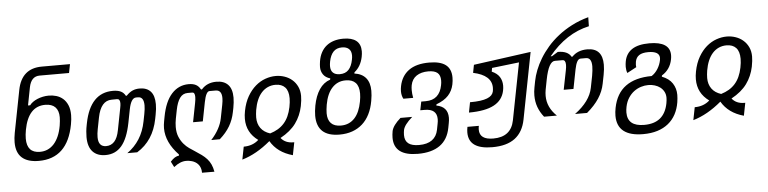

<svg xmlns="http://www.w3.org/2000/svg" viewBox="-52 -1042 6126 1532"><g transform="rotate(-5 3010.5 -276.0)"><path d="M224.1 0Q134.8 0 89.1 -40.8Q43.5 -81.5 43.5 -164.1Q43.5 -180.7 45.4 -199.5Q47.4 -218.3 51.3 -239.3L117.2 -578.1Q150.4 -747.6 312.5 -747.6H538.1L524.4 -677.7H289.1Q220.7 -677.7 203.6 -591.8L175.8 -448.2H192.9Q202.6 -461.9 219 -473.6Q235.4 -485.4 255.9 -493.9Q276.4 -502.4 299.8 -507.3Q323.2 -512.2 347.7 -512.2Q378.4 -512.2 408 -503.4Q437.5 -494.6 460.7 -474.4Q483.9 -454.1 497.8 -421.6Q511.7 -389.2 511.7 -342.3Q511.7 -309.6 503.9 -267.6Q479 -133.3 408.9 -66.7Q338.9 0 224.1 0ZM240.2 -71.3Q272.5 -71.3 300.5 -83.7Q328.6 -96.2 351.1 -120.8Q373.5 -145.5 389.4 -181.9Q405.3 -218.3 413.6 -266.1Q416.5 -283.7 418.2 -301.5Q419.9 -319.3 419.9 -333Q419.9 -385.7 392.8 -413.6Q365.7 -441.4 312.5 -441.4Q176.8 -441.4 142.1 -256.3Q134.8 -216.8 134.8 -186Q134.8 -71.3 238.8 -71.3Z M758.3 0Q691.9 0 655.3 -39.3Q618.7 -78.6 618.7 -156.7Q618.7 -177.2 621.1 -202.4Q623.5 -227.5 628.9 -253.4L631.8 -268.1Q655.3 -386.2 712.4 -445.8Q769.5 -505.4 860.4 -505.4Q898.4 -505.4 922.6 -494.1Q946.8 -482.9 960.4 -457H967.3Q992.7 -483.4 1017.6 -494.4Q1042.5 -505.4 1074.2 -505.4Q1131.8 -505.4 1162.4 -471.7Q1192.9 -438 1192.9 -369.6Q1192.9 -351.6 1190.7 -330.3Q1188.5 -309.1 1183.6 -285.2L1177.2 -252.4Q1144 -81.5 1011.2 0H932.1Q991.7 -42.5 1029.5 -102.1Q1067.4 -161.6 1083 -242.2L1094.2 -299.3Q1098.1 -319.8 1100.1 -336.7Q1102.1 -353.5 1102.1 -367.7Q1102.1 -436.5 1056.2 -436.5H1040Q1000 -436.5 982.4 -347.7L961.4 -240.2Q949.2 -178.2 930.9 -133.1Q912.6 -87.9 887.5 -58.3Q862.3 -28.8 830.1 -14.4Q797.9 0 758.3 0ZM769 -70.8Q808.6 -70.8 835 -99.4Q861.3 -127.9 873 -189.5L907.2 -365.7Q911.6 -386.7 911.6 -401.9Q911.6 -436.5 887.7 -436.5L845.2 -436H844.7Q757.3 -436 731.4 -303.2L713.4 -210.9Q706.5 -175.3 706.5 -147.5Q706.5 -70.8 769 -70.8Z M1512.2 207.5Q1512.2 184.6 1505.9 167.7Q1499.5 150.9 1489.3 139.2Q1479 127.4 1466.3 120.1Q1453.6 112.8 1440.7 108.9Q1427.7 105 1415.8 103.5Q1403.8 102.1 1395.5 102.1Q1370.1 102.1 1345.7 112.1Q1321.3 122.1 1294.9 143.1L1272 98.1Q1308.1 57.1 1339.4 56.6L1341.3 45.9Q1240.7 -58.6 1240.7 -172.4Q1240.7 -186 1242.2 -199.2Q1243.7 -212.4 1246.1 -225.6L1253.4 -264.6Q1275.9 -384.8 1331.3 -445.3Q1386.7 -505.9 1467.3 -505.9Q1502.9 -505.9 1525.4 -493.7Q1547.9 -481.4 1562 -455.1H1569.8Q1613.8 -505.9 1688.5 -505.9Q1750 -505.9 1782.5 -471.4Q1814.9 -437 1814.9 -368.2Q1814.9 -349.6 1812.5 -328.1Q1810.1 -306.6 1806.2 -286.1L1799.3 -252Q1787.6 -192.4 1758.1 -142.1Q1728.5 -91.8 1676.8 -46.4L1608.4 -45.9Q1682.6 -127.4 1699.2 -212.4L1720.2 -319.3Q1726.1 -349.1 1726.1 -372.1Q1726.1 -436.5 1677.2 -436.5H1628.4Q1600.1 -436.5 1583.5 -351.1L1554.2 -200.2H1476.1L1505.4 -351.1Q1511.2 -380.4 1511.2 -399.9Q1511.2 -436.5 1490.2 -436.5H1453.1Q1414.1 -436.5 1390.6 -403.8Q1367.2 -371.1 1355 -308.6L1341.8 -241.2Q1338.4 -223.6 1336.7 -206.8Q1335 -189.9 1335 -174.3Q1335 -127.9 1349.1 -94.5Q1363.3 -61 1383.8 -37.1Q1404.3 -13.2 1427 2.4Q1449.7 18.1 1466.8 28.8Q1498 48.8 1522.5 66.7Q1546.9 84.5 1564.7 104.5Q1582.5 124.5 1594 149.4Q1605.5 174.3 1611.3 208Z M1861.8 29.3Q1934.1 29.3 1981.9 -14.2Q1890.1 -80.1 1890.1 -190.9Q1890.1 -205.1 1891.6 -220.9Q1893.1 -236.8 1896.5 -253.4Q1909.7 -320.8 1937.7 -369.1Q1965.8 -417.5 2002.4 -449Q2039.1 -480.5 2081.3 -495.4Q2123.5 -510.3 2164.6 -510.3Q2201.7 -510.3 2235.8 -498.5Q2270 -486.8 2296.1 -464.1Q2322.3 -441.4 2337.6 -408.7Q2353 -376 2353 -334.5Q2353 -318.8 2350.8 -297.9Q2348.6 -276.9 2343.8 -253.4Q2328.1 -177.2 2284.9 -117.9Q2241.7 -58.6 2160.2 -14.2Q2194.8 29.3 2259.3 29.3H2266.6L2246.6 131.3Q2124.5 97.7 2069.3 2.9Q2013.2 50.3 1956.3 82.3Q1899.4 114.3 1841.8 131.3ZM2081.1 -57.6Q2116.7 -68.4 2144.8 -85.2Q2172.9 -102.1 2194.1 -126Q2215.3 -149.9 2229.7 -181.4Q2244.1 -212.9 2252.4 -253.4Q2260.3 -292.5 2260.3 -323.7Q2260.3 -382.8 2233.4 -411.6Q2206.5 -440.4 2156.7 -440.4Q2123 -440.4 2094.7 -427.5Q2066.4 -414.6 2044.7 -390.4Q2022.9 -366.2 2008.3 -331.5Q1993.7 -296.9 1986.3 -253.4Q1983.9 -238.3 1982.4 -222.2Q1981 -206.1 1981 -193.8Q1981 -143.6 2006.3 -108.4Q2031.7 -73.2 2081.1 -57.6Z M2632.8 0Q2542 0 2496.6 -41.7Q2451.2 -83.5 2451.2 -167Q2451.2 -185.5 2453.4 -205.1Q2455.6 -224.6 2459.5 -246.6Q2474.1 -324.2 2508.1 -375Q2542 -425.8 2595.2 -443.4L2597.2 -453.1Q2559.1 -464.4 2541.3 -490.5Q2523.4 -516.6 2523.4 -550.3Q2523.4 -558.6 2524.4 -571.3Q2525.4 -584 2527.3 -595.2Q2533.7 -635.7 2550.3 -666.5Q2566.9 -697.3 2592.5 -718Q2618.2 -738.8 2652.3 -749.3Q2686.5 -759.8 2728 -759.8Q2796.4 -759.8 2831.5 -731.7Q2866.7 -703.6 2866.7 -647.5Q2866.7 -637.7 2865.5 -626Q2864.3 -614.3 2861.8 -602.1Q2846.2 -526.4 2793.9 -484.9L2792 -475.1Q2852.5 -466.8 2883.8 -429Q2915 -391.1 2915 -326.7Q2915 -309.6 2913.1 -288.6Q2911.1 -267.6 2907.2 -246.1Q2897 -187 2874 -141.1Q2851.1 -95.2 2816.2 -64Q2781.2 -32.7 2735.4 -16.4Q2689.5 0 2632.8 0ZM2676.3 -480Q2721.7 -480 2747.1 -507.6Q2772.5 -535.2 2782.2 -586.4Q2784.2 -596.2 2785.2 -604.7Q2786.1 -613.3 2786.1 -621.1Q2786.1 -655.8 2766.4 -673.6Q2746.6 -691.4 2711.4 -691.4Q2667.5 -691.4 2642.3 -664.6Q2617.2 -637.7 2607.4 -586.9Q2603.5 -565.9 2603.5 -550.3Q2603.5 -515.1 2622.3 -497.6Q2641.1 -480 2676.3 -480ZM2649.4 -70.8Q2684.1 -70.8 2711.7 -83Q2739.3 -95.2 2760.3 -118.2Q2781.2 -141.1 2795.2 -173.8Q2809.1 -206.5 2816.9 -248Q2820.3 -266.6 2822 -282.5Q2823.7 -298.3 2823.7 -313Q2823.7 -426.8 2717.8 -426.8H2716.3Q2652.8 -426.8 2609.6 -380.6Q2566.4 -334.5 2550.8 -246.6Q2547.4 -228 2545.7 -209.7Q2543.9 -191.4 2543.9 -177.7Q2543.9 -126 2570.3 -98.4Q2596.7 -70.8 2649.4 -70.8Z M3242.2 207.5Q3050.8 207.5 3050.8 62.5Q3050.8 38.1 3056.2 8.3Q3066.4 -36.6 3127.9 -90.3H3221.7Q3187.5 -60.1 3169.7 -36.1Q3151.9 -12.2 3147.5 8.3Q3146 15.1 3144.8 26.9Q3143.6 38.6 3143.6 48.8Q3143.6 93.8 3171.4 116Q3199.2 138.2 3257.3 138.2Q3322.8 138.2 3361.1 110.4Q3399.4 82.5 3409.7 29.3L3418.9 -18.6Q3420.9 -28.3 3421.9 -37.1Q3422.9 -45.9 3422.9 -54.7Q3422.9 -137.2 3326.2 -137.2H3290.5L3304.2 -205.6H3340.3Q3396.5 -205.6 3429.4 -235.4Q3462.4 -265.1 3473.1 -322.3Q3475.1 -332.5 3476.1 -341.6Q3477.1 -350.6 3477.1 -359.9Q3477.1 -402.3 3453.6 -421.6Q3430.2 -440.9 3380.4 -440.9Q3323.7 -440.9 3286.6 -416.3Q3249.5 -391.6 3239.7 -342.3Q3237.8 -333 3237.1 -323.2Q3236.3 -313.5 3236.3 -303.2Q3236.3 -288.6 3237.8 -273.2Q3239.3 -257.8 3242.7 -240.7H3164.1Q3149.9 -266.6 3149.9 -301.3Q3149.9 -320.3 3154.3 -342.3Q3170.4 -423.3 3230.2 -466.8Q3290 -510.3 3393.6 -510.3Q3482.9 -510.3 3526.1 -477.1Q3569.3 -443.8 3569.3 -375.5Q3569.3 -362.8 3567.9 -348.6Q3566.4 -334.5 3563.5 -320.3Q3552.7 -269 3519.5 -232.9Q3486.3 -196.8 3423.3 -173.3L3421.4 -163.6Q3512.7 -147 3512.7 -58.6Q3512.7 -39.1 3508.3 -16.6L3501 22Q3483.4 114.7 3418.2 161.1Q3353 207.5 3242.2 207.5Z M3837.9 206.5Q3743.7 206.5 3696.3 173.3Q3648.9 140.1 3648.9 72.3Q3648.9 62 3650.1 50.8Q3651.4 39.6 3653.8 27.3H3745.1Q3741.7 43 3741.7 57.6Q3741.7 138.2 3851.6 138.2Q3993.7 138.2 4019.5 7.8L4108.4 -449.2L3890.6 -423.8L3885.3 -394.5Q3928.2 -376 3947.3 -345.5Q3966.3 -314.9 3966.3 -275.4Q3966.3 -255.9 3961.9 -234.9Q3946.3 -159.7 3876.5 -122.6Q3806.6 -85.4 3675.8 -85L3691.4 -166.5Q3739.3 -166.5 3773.2 -171.1Q3807.1 -175.8 3829.3 -184.6Q3851.6 -193.4 3863.8 -206.1Q3876 -218.8 3879.9 -234.9Q3881.3 -240.7 3882.3 -249.5Q3883.3 -258.3 3883.3 -266.6Q3883.3 -366.7 3736.3 -397.9L3748.5 -461.4L4208 -524.4L4104.5 8.8Q4085.4 106.9 4019.8 156.7Q3954.1 206.5 3837.9 206.5Z M4270 0Q4238.8 -39.1 4223.1 -82.3Q4207.5 -125.5 4207.5 -175.3Q4207.5 -190.4 4209 -206.5Q4210.4 -222.7 4213.9 -239.3L4223.6 -289.6Q4231.4 -330.6 4249 -375.7Q4266.6 -420.9 4294.2 -466.6Q4321.8 -512.2 4359.9 -556.2Q4397.9 -600.1 4447.3 -638.9Q4496.6 -677.7 4557.1 -709Q4617.7 -740.2 4690.4 -760.3L4689 -688Q4503.9 -647.5 4364.3 -475.6H4376L4423.8 -505.4Q4504.4 -505.4 4530.3 -457.5H4537.6Q4582.5 -505.4 4659.2 -505.4Q4781.2 -505.4 4781.2 -372.1Q4781.2 -336.9 4772.5 -291L4758.8 -221.7Q4747.1 -161.1 4711.7 -106.7Q4676.3 -52.2 4614.3 0H4518.1Q4640.6 -90.3 4661.6 -196.8L4680.2 -291Q4684.1 -312.5 4686.3 -332.3Q4688.5 -352.1 4688.5 -367.2Q4688.5 -436.5 4643.6 -436.5H4600.6Q4584 -436.5 4572.5 -415.5Q4561 -394.5 4553.2 -355L4522.9 -200.2H4444.8L4475.6 -355Q4480.5 -379.4 4480.5 -397.5Q4480.5 -436.5 4455.6 -436.5H4395Q4344.7 -436.5 4316.9 -293.5L4301.3 -212.9Q4298.8 -201.2 4297.9 -188.2Q4296.9 -175.3 4296.9 -164.1Q4296.9 -71.8 4372.6 0H4270Z M5045.9 207.5Q4942.9 207.5 4890.4 166.3Q4837.9 125 4837.9 42.5Q4837.9 27.3 4839.6 11.7Q4841.3 -3.9 4844.7 -21Q4867.2 -134.8 4944.3 -191.2Q5021.5 -247.6 5153.3 -248.5Q5168 -257.8 5180.7 -271Q5193.4 -284.2 5203.4 -300.3Q5213.4 -316.4 5220.5 -334.5Q5227.5 -352.5 5231 -371.6Q5232.4 -379.4 5232.4 -386.2Q5232.4 -414.1 5209.5 -427.5Q5186.5 -440.9 5143.1 -440.9Q5094.7 -440.9 5069.6 -424.1Q5044.4 -407.2 5038.1 -373Q5035.6 -359.4 5035.6 -347.2Q5035.6 -338.4 5037.1 -329.6L4962.4 -289.6Q4953.6 -311.5 4953.6 -338.9Q4953.6 -350.1 4954.8 -361.3Q4956.1 -372.6 4957.5 -380.9Q4968.8 -444.8 5018.1 -477.5Q5067.4 -510.3 5157.7 -510.3Q5239.3 -510.3 5280.8 -483.2Q5322.3 -456.1 5322.3 -401.4Q5322.3 -394 5321.5 -385.3Q5320.8 -376.5 5318.8 -367.2Q5303.2 -287.1 5235.8 -246.1L5233.9 -236.3Q5291 -214.4 5317.6 -173.6Q5344.2 -132.8 5344.2 -81.5Q5344.2 -69.3 5342.8 -53Q5341.3 -36.6 5338.9 -21Q5330.1 31.7 5307.4 74Q5284.7 116.2 5248 146Q5211.4 175.8 5160.9 191.7Q5110.4 207.5 5045.9 207.5ZM5062 134.8Q5221.7 134.8 5251.5 -21Q5253.9 -33.7 5255.1 -45.7Q5256.3 -57.6 5256.3 -65.9Q5256.3 -92.8 5245.1 -114Q5233.9 -135.3 5215.1 -149.7Q5196.3 -164.1 5171.6 -171.6Q5147 -179.2 5120.1 -179.2Q5090.8 -179.2 5061 -169.9Q5031.2 -160.6 5005.4 -141.4Q4979.5 -122.1 4960 -92Q4940.4 -62 4932.1 -21Q4927.2 2.9 4927.2 24.4Q4927.2 134.8 5060.1 134.8Z M5474.1 29.3Q5546.4 29.3 5594.2 -14.2Q5502.4 -80.1 5502.4 -190.9Q5502.4 -205.1 5503.9 -220.9Q5505.4 -236.8 5508.8 -253.4Q5522 -320.8 5550 -369.1Q5578.1 -417.5 5614.7 -449Q5651.4 -480.5 5693.6 -495.4Q5735.8 -510.3 5776.9 -510.3Q5814 -510.3 5848.1 -498.5Q5882.3 -486.8 5908.4 -464.1Q5934.6 -441.4 5950 -408.7Q5965.3 -376 5965.3 -334.5Q5965.3 -318.8 5963.1 -297.9Q5960.9 -276.9 5956.1 -253.4Q5940.4 -177.2 5897.2 -117.9Q5854 -58.6 5772.5 -14.2Q5807.1 29.3 5871.6 29.3H5878.9L5858.9 131.3Q5736.8 97.7 5681.6 2.9Q5625.5 50.3 5568.6 82.3Q5511.7 114.3 5454.1 131.3ZM5693.4 -57.6Q5729 -68.4 5757.1 -85.2Q5785.2 -102.1 5806.4 -126Q5827.6 -149.9 5842 -181.4Q5856.4 -212.9 5864.7 -253.4Q5872.6 -292.5 5872.6 -323.7Q5872.6 -382.8 5845.7 -411.6Q5818.8 -440.4 5769 -440.4Q5735.4 -440.4 5707 -427.5Q5678.7 -414.6 5657 -390.4Q5635.3 -366.2 5620.6 -331.5Q5606 -296.9 5598.6 -253.4Q5596.2 -238.3 5594.7 -222.2Q5593.3 -206.1 5593.3 -193.8Q5593.3 -143.6 5618.7 -108.4Q5644 -73.2 5693.4 -57.6Z"/></g></svg>

Font: Hack
Style: Italic
Weight: 400
Italic angle: -11°
Monospace: yes
Designer: Christopher Simpkins
Foundry: Christopher Simpkins
Version: Version 2.019; ttfautohint (v1.4.1) -l 4 -r 80 -G 350 -x 0 -